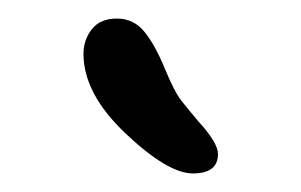

<svg xmlns="http://www.w3.org/2000/svg" viewBox="-20 -780 325 207"><path d="M215 -614Q215 -593 188 -593Q161 -593 115.5 -636Q70 -679 70 -722Q70 -737 79 -748.5Q88 -760 106 -760Q124 -760 135.5 -746Q147 -732 157.5 -706.5Q168 -681 175.5 -671.5Q183 -662 194 -649Q215 -626 215 -614Z"/></svg>

Font: Delius
Style: Regular
Weight: 400
Designer: Natalia Raices
Foundry: Natalia Raices
Version: Version 1.001